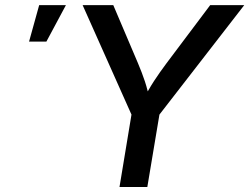

<svg xmlns="http://www.w3.org/2000/svg" viewBox="-20 -748 997 768"><path d="M458 0 505.9 -289.6 310.5 -727.5H433.1L531.7 -495.6Q547.9 -457.5 559.6 -422.4Q571.3 -387.2 581.5 -335.4H545.9Q572.8 -388.2 595.9 -423.6Q619.1 -459 646.5 -495.6L820.8 -727.5H957L617.7 -289.6L569.3 0ZM96.2 -581.5 136.7 -727.5H243.7L165.5 -581.5Z"/></svg>

Font: Inter Medium
Style: Italic
Weight: 500
Italic angle: -9.3988°
Designer: Rasmus Andersson
Foundry: rsms
Version: Version 4.001;git-66647c0bb